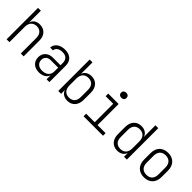

<svg xmlns="http://www.w3.org/2000/svg" viewBox="223 -1957 3154 3154"><g transform="rotate(45 1800.0 -380.0)"><path d="M103 0H169V-356C169 -448 220 -504 303 -504C383 -504 433 -451 433 -358V0H499V-368C499 -486 428 -560 319 -560C240 -560 184 -520 169 -454V-730H103Z M860 10C950 10 1014 -31 1032 -95V0H1097V-376C1097 -494 1028 -560 903 -560C786 -560 710 -498 704 -410H770C773 -466 824 -502 903 -502C987 -502 1031 -458 1031 -375V-325H851C748 -325 677 -257 677 -160C677 -60 747 10 860 10ZM878 -47C795 -47 744 -94 744 -164C744 -226 789 -270 854 -270H1031V-180C1031 -98 972 -47 878 -47Z M1521 10C1631 10 1702 -69 1702 -191V-358C1702 -481 1631 -560 1521 -560C1444 -560 1386 -522 1368 -460L1369 -576V-730H1303V0H1369V-90C1387 -28 1444 10 1521 10ZM1503 -47C1419 -47 1369 -101 1369 -193V-356C1369 -448 1418 -503 1503 -503C1586 -503 1636 -453 1636 -358V-191C1636 -97 1586 -47 1503 -47Z M2115 -653C2154 -653 2178 -675 2178 -711C2178 -747 2154 -770 2115 -770C2076 -770 2052 -747 2052 -711C2052 -675 2076 -653 2115 -653ZM1891 0H2343V-60H2156V-550H1914V-490H2090V-60H1891Z M2679 10C2756 10 2813 -28 2831 -90V0H2897V-730H2831V-576L2832 -460C2814 -522 2756 -560 2679 -560C2569 -560 2498 -481 2498 -358V-191C2498 -69 2569 10 2679 10ZM2697 -47C2614 -47 2564 -97 2564 -191V-358C2564 -453 2614 -503 2697 -503C2782 -503 2831 -448 2831 -356V-193C2831 -101 2781 -47 2697 -47Z M3300 9C3424 9 3503 -70 3503 -199V-351C3503 -480 3424 -559 3300 -559C3176 -559 3097 -480 3097 -351V-199C3097 -70 3176 9 3300 9ZM3300 -49C3214 -49 3163 -101 3163 -195V-355C3163 -448 3214 -501 3300 -501C3386 -501 3437 -448 3437 -355V-195C3437 -101 3386 -49 3300 -49Z"/></g></svg>

Font: JetBrains Mono ExtraLight
Style: Regular
Weight: 240
Monospace: yes
Designer: Philipp Nurullin, Konstantin Bulenkov
Foundry: JetBrains
Version: Version 2.305